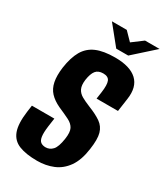

<svg xmlns="http://www.w3.org/2000/svg" viewBox="-185 -809 772 896"><g transform="rotate(30 201.0 -361.5)"><path d="M167.7 7.4Q107.7 7.4 70 -7.6Q32.3 -22.6 18.2 -60.8Q4.2 -99 13.5 -168L18.5 -203.5H139.4L133 -158.5Q128.1 -121.3 131.1 -101.5Q134.1 -81.6 144.5 -74.2Q154.9 -66.9 170.5 -66.9Q192 -66.9 207.7 -83.6Q223.4 -100.3 230.3 -147.6Q235.9 -185 226.5 -203.5Q217 -222 193.9 -233.6Q170.8 -245.2 133.1 -261.6Q100.3 -277 80.6 -298.1Q60.9 -319.2 54.5 -351.1Q48.1 -383 54.1 -428.7Q62.5 -486.9 83.2 -523Q104 -559 142.5 -575.7Q181 -592.4 243.3 -592.4Q323.8 -592.4 361.3 -557.5Q398.8 -522.6 388.8 -454.1L378.7 -382.9Q349.9 -382.9 321 -382.9Q292.2 -382.9 263.3 -382.9L268.6 -419.4Q274.9 -463.5 267.1 -482Q259.3 -500.4 232.1 -500.4Q205.5 -500.4 192.5 -484.1Q179.5 -467.8 174.3 -432.4Q170.4 -401.7 178.9 -384Q187.5 -366.4 206.4 -355.6Q225.3 -344.9 252.6 -333.9Q294.9 -317.2 320.4 -299.4Q345.9 -281.6 354.6 -251.2Q363.2 -220.8 354.9 -164.3Q346.2 -100.2 319.3 -62.4Q292.3 -24.7 253.1 -8.7Q214 7.4 167.7 7.4ZM226.2 -630.7 145 -731.1H225L267.1 -688L323.8 -730.5H402.1L290.8 -630.7Z"/></g></svg>

Font: Alumni Sans SC Thin
Style: Italic
Weight: 100
Italic angle: -8°
Designer: Robert E. Leuschke
Foundry: Robert E. Leuschke
Version: Version 1.016